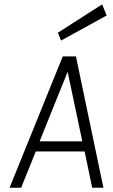

<svg xmlns="http://www.w3.org/2000/svg" viewBox="-20 -884 532 904"><path d="M25 0 275.5 -618.5H337.5L467 0H414L378.5 -171H148.5L79.5 0ZM166.5 -218.5H367.5L298.5 -546ZM267.5 -693 252.5 -730 461 -863.5 482 -811Z"/></svg>

Font: Karla Light
Style: Italic
Weight: 300
Italic angle: -8°
Designer: Jonathan Pinhorn
Version: Version 2.004;gftools[0.9.33]